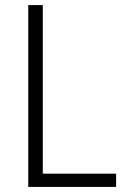

<svg xmlns="http://www.w3.org/2000/svg" viewBox="-20 -734 497 754"><path d="M91 0V-714H148V-52H436V0Z"/></svg>

Font: Noto Sans Georgian SemiCondensed Light
Style: Regular
Weight: 300
Width: 4
Designer: Monotype Design Team, Akaki Razmadze
Foundry: Google LLC
Version: Version 2.005; ttfautohint (v1.8.4.7-5d5b)